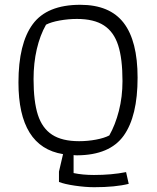

<svg xmlns="http://www.w3.org/2000/svg" viewBox="-20 -644 653 801"><path d="M226 115V72L243 -1Q57 -31 57 -300Q57 -462 116.5 -543Q176 -624 315 -624Q438 -624 496 -548.5Q554 -473 554 -320Q554 -159 496 -78Q438 3 302 4Q292 4 287 3V78Q325 86 372 86Q446 86 506 74L517 123Q461 137 373 137Q336 137 292 130.5Q248 124 226 115ZM436 -79Q461 -123 476 -181.5Q491 -240 491 -306Q491 -399 473 -455Q455 -511 413.5 -538Q372 -565 301 -565Q265 -565 229 -558.5Q193 -552 172 -541Q147 -497 133.5 -439Q120 -381 120 -314Q120 -221 138 -165Q156 -109 197.5 -82Q239 -55 310 -55Q346 -55 380.5 -61.5Q415 -68 436 -79Z"/></svg>

Font: Athiti
Style: Regular
Weight: 400
Designer: CadsonDemak Team
Foundry: CadsonDemak
Version: Version 1.033